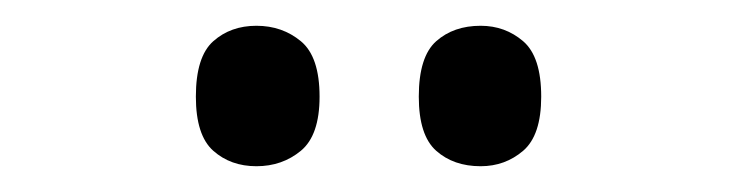

<svg xmlns="http://www.w3.org/2000/svg" viewBox="-20 -764 573 149"><path d="M353 -635Q332 -635 318.5 -647Q305 -659 305 -689Q305 -720 318.5 -732Q332 -744 353 -744Q372 -744 386 -732Q400 -720 400 -689Q400 -659 386 -647Q372 -635 353 -635ZM179 -635Q159 -635 145.5 -647Q132 -659 132 -689Q132 -720 145.5 -732Q159 -744 179 -744Q199 -744 213.5 -732Q228 -720 228 -689Q228 -659 213.5 -647Q199 -635 179 -635Z"/></svg>

Font: Noto Serif Tamil SemiCondensed
Style: Regular
Weight: 400
Width: 4
Designer: Indian Type Foundry, Tom Grace, and the Monotype Design Team
Foundry: Monotype Imaging Inc.
Version: Version 2.004; ttfautohint (v1.8.4.7-5d5b)